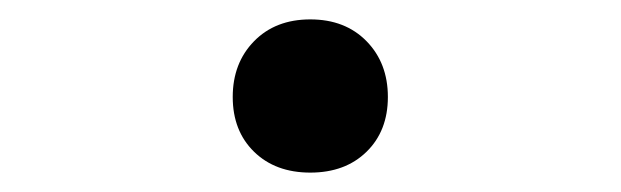

<svg xmlns="http://www.w3.org/2000/svg" viewBox="-20 -168 640 198"><path d="M300 10Q264 10 242 -11.5Q220 -33 220 -68Q220 -103 242 -125.5Q264 -148 300 -148Q336 -148 358 -125.5Q380 -103 380 -68Q380 -33 358 -11.5Q336 10 300 10Z"/></svg>

Font: Pitagon Sans Mono Light
Style: Regular
Weight: 300
Monospace: yes
Designer: Travis Tran
Foundry: Pitagon
Version: Version 1.001; ttfautohint (v1.8.4.7-5d5b);gftools[0.9.26]